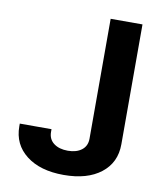

<svg xmlns="http://www.w3.org/2000/svg" viewBox="-81 -775 722 847"><g transform="rotate(10 280.0 -352.0)"><path d="M261.2 5.4Q155.8 5.4 93.8 -42.7Q31.7 -90.8 31.7 -171.9V-184.1H173.8V-171.9Q173.8 -139.2 197.8 -121.1Q221.7 -103 260.7 -103Q299.3 -103 322.8 -121.1Q346.2 -139.2 346.2 -171.9V-709H488.8V-171.9Q488.8 -89.8 427.7 -42.2Q366.7 5.4 261.2 5.4Z"/></g></svg>

Font: Estedad-FD Bold
Style: Regular
Weight: 700
Designer: Amin Abedi
Version: Version 7.3